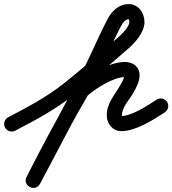

<svg xmlns="http://www.w3.org/2000/svg" viewBox="-56 -602 853 951"><path d="M19.3 45.3C19.3 45.3 19.3 45.3 19.3 45.3C119.7 -7 217.1 -58.9 306.3 -129.6C396.5 -201.2 482.8 -277.2 569.6 -352.7C569.6 -352.7 569.4 -352.5 569.1 -352.3C568.9 -352.1 568.6 -351.9 568.6 -351.9C607.8 -383.7 659.6 -439.2 659.6 -492.3C659.6 -537.5 630.5 -581.8 581.6 -581.8C533.6 -581.8 498 -547.8 476.8 -507.5C425.3 -409.7 384.9 -305.8 331.2 -209.2C331.2 -209.2 331.1 -209 331 -208.9C331 -208.7 330.9 -208.6 330.9 -208.6C245.8 -47.9 160.8 112.8 75.8 273.5C64.3 295.4 75.3 315.1 92 323.8C108.7 332.5 131.1 330.1 142.4 308C218.6 158.6 297.1 10.8 381.4 -134.2C381.6 -134.4 379.6 -132.1 377.7 -129.7C375.8 -127.3 373.9 -125 374.1 -125.2C416.1 -163 504.8 -220.1 562.8 -220.1C572 -220.1 566.6 -218 562.2 -224.8C560.7 -227.1 560.4 -229.3 560.4 -228.9C560.4 -214.8 546.2 -191.5 539.3 -179.4C511.7 -130.4 472.8 -91.1 472.8 -30.3C472.7 11.3 502.1 47.6 545.5 47.6C615 47.6 704.1 -8.5 760.6 -45.7C777.9 -57.1 782.7 -80.3 771.3 -97.6C759.9 -114.9 736.7 -119.7 719.4 -108.3C677.4 -80.7 597 -27.4 545.5 -27.4C545 -27.4 546.9 -27.1 548.2 -26C549.8 -24.6 547.8 -28.3 547.8 -30.2C547.8 -71.2 585.1 -107.9 604.7 -142.6C618.9 -167.7 635.4 -199.3 635.4 -228.9C635.4 -271.5 602.6 -295.1 562.8 -295.1C484.7 -295.1 380.5 -232 323.9 -180.8C323.6 -180.6 321.9 -178.5 320.2 -176.4C318.4 -174.2 316.7 -172.1 316.6 -171.8C231.6 -25.7 152.4 123.3 75.6 274C64.3 296.1 75.2 315.7 91.7 324.3C108.3 332.9 130.6 330.5 142.2 308.5C227.1 147.8 312.1 -12.8 397.1 -173.4C397.1 -173.4 397 -173.3 397 -173.1C396.9 -173 396.8 -172.8 396.8 -172.8C450.7 -269.9 491.4 -374.2 543.2 -472.5C550.4 -486.2 563.7 -506.8 581.6 -506.8C582 -506.8 584.6 -495.6 584.6 -492.3C584.6 -467.3 539.9 -425.2 521.4 -410.1C521.4 -410.1 521.1 -409.9 520.9 -409.7C520.6 -409.5 520.4 -409.3 520.4 -409.3C434.4 -334.5 349.1 -259.2 259.7 -188.4C174.3 -120.7 80.7 -71.3 -15.3 -21.3C-33.7 -11.7 -40.8 10.9 -31.3 29.3C-21.7 47.7 0.9 54.8 19.3 45.3Z"/></svg>

Font: FRB American Cursive Extrabold
Style: Bold Italic
Weight: 800
Italic angle: -25°
Version: Version 2.0;Modular Font Editor K font №1